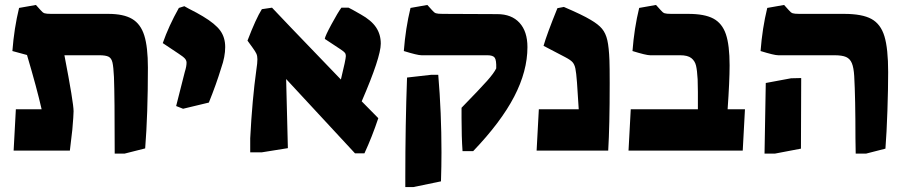

<svg xmlns="http://www.w3.org/2000/svg" viewBox="-20 -608 3659 775"><path d="M440 -297Q438 -338 434 -355.5Q430 -373 418.5 -379Q407 -385 380 -385H240Q277 -193 277 -159Q277 -143 272 -85L262 0H35L44 -167H148Q129 -251 89 -386Q80 -388 30 -402Q37 -494 57 -576L125 -588L143 -568Q152 -557 159.5 -554.5Q167 -552 187 -552H417Q479 -552 513.5 -531.5Q548 -511 562.5 -464.5Q577 -418 577 -335Q577 -147 566 -9L483 12H443Q443 -220 440 -297Z M691 -180 726 -318Q733 -340 733 -355Q733 -364 726.5 -371.5Q720 -379 700 -392L637 -434Q661 -503 702 -576L724 -583Q736 -577 742 -573Q776 -556 799 -542Q849 -512 869 -484.5Q889 -457 889 -418Q889 -379 873 -334Q853 -268 823 -194L719 -169Z M1135 -289 1142 -10 1036 7H990V-50Q998 -206 1015 -328Q1019 -353 1019 -369Q1019 -382 1015 -391Q1011 -400 1000 -415L979 -444Q1013 -533 1037 -571L1078 -577L1156 -495L1356 -287Q1376 -369 1376 -382Q1376 -390 1372 -395Q1368 -400 1356 -408L1291 -451Q1292 -462 1318 -510Q1344 -558 1358 -577H1387Q1396 -573 1436 -550Q1479 -526 1498 -497.5Q1517 -469 1517 -432Q1517 -377 1440 -199L1507 -131Q1482 -56 1451 11H1413Z M1843 -131V-173Q1918 -250 1946 -281.5Q1974 -313 1983 -332Q1984 -365 1977 -375Q1970 -385 1947 -385H1681Q1665 -385 1610 -402Q1617 -494 1637 -576L1705 -588L1723 -568Q1732 -557 1739.5 -554.5Q1747 -552 1767 -552L1987 -551Q2045 -551 2077 -516Q2109 -481 2109 -418Q2109 -321 2055.5 -218Q2002 -115 1890 2H1847Q1843 -55 1843 -131ZM1616 108Q1616 -104 1623 -295L1720 -306H1749Q1762 -153 1762 7Q1762 62 1760 124L1649 147H1616Z M2155 -167H2316Q2312 -236 2309 -275Q2306 -315 2302.5 -331.5Q2299 -348 2291 -357Q2283 -366 2262 -377L2174 -423Q2187 -469 2230 -575L2256 -580Q2331 -548 2364 -528Q2395 -510 2410 -492Q2425 -474 2431.5 -445.5Q2438 -417 2440 -364Q2441 -339 2441 -272Q2441 -99 2435 0H2146Z M2526 -167H2797V-237Q2797 -264 2796 -288Q2794 -324 2789.5 -343Q2785 -362 2770.5 -373.5Q2756 -385 2725 -385H2604Q2588 -385 2533 -402Q2540 -494 2560 -576L2628 -588L2646 -568Q2655 -557 2662.5 -554.5Q2670 -552 2690 -552H2758Q2824 -552 2859.5 -533Q2895 -514 2910 -470Q2925 -426 2925 -344Q2925 -281 2917 -167H2987L2978 0H2517Z M3433 -49Q3433 -214 3428 -301Q3426 -335 3418.5 -353Q3411 -371 3395 -378Q3379 -385 3348 -385H3121Q3105 -385 3050 -402Q3057 -494 3077 -576L3145 -588L3163 -568Q3172 -557 3179.5 -554.5Q3187 -552 3207 -552H3387Q3460 -552 3497.5 -531.5Q3535 -511 3550 -461.5Q3565 -412 3565 -317Q3565 -250 3562 -161Q3559 -72 3554 -8L3476 12H3434Q3434 -25 3433 -49ZM3071 -273 3173 -292 3214 -293 3213 -8 3108 12H3066Z"/></svg>

Font: Suez One
Style: Regular
Weight: 400
Version: Version 1.000